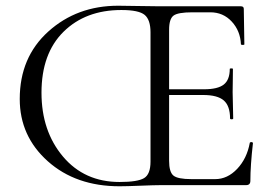

<svg xmlns="http://www.w3.org/2000/svg" viewBox="-20 -647 954 671"><path d="M853 -148Q853 -149 855.5 -150Q858 -151 861 -150Q864 -149 864 -147Q855 -68 855 -15Q855 0 840 0H542Q520 0 471 2Q422 4 398 4Q245 4 147 -83.5Q49 -171 49 -301Q49 -447 149 -537Q249 -627 393 -627Q412 -627 463.5 -626Q515 -625 539 -625H822Q832 -625 832 -616L834 -492Q834 -490 828.5 -490Q823 -490 822 -492Q820 -539 790 -571.5Q760 -604 715 -604H652Q602 -604 586.5 -592.5Q571 -581 571 -543V-335H693Q741 -335 762 -351.5Q783 -368 783 -406Q783 -408 788.5 -408Q794 -408 794 -406Q794 -384 793.5 -359.5Q793 -335 793 -325Q793 -310 794 -280Q795 -250 795 -233Q795 -230 789.5 -230Q784 -230 784 -233Q784 -277 762 -296Q740 -315 690 -315H571V-85Q571 -46 586 -33.5Q601 -21 649 -21H732Q775 -21 809 -57Q843 -93 853 -148ZM506 -82V-534Q506 -578 485.5 -595Q465 -612 404 -612Q279 -612 202 -536Q125 -460 125 -323Q125 -189 200 -100Q275 -11 398 -11Q461 -11 483.5 -24.5Q506 -38 506 -82Z"/></svg>

Font: Cormorant
Style: Regular
Weight: 400
Designer: Christian Thalmann (Catharsis Fonts)
Version: Version 1.000;PS 001.000;hotconv 1.0.70;makeotf.lib2.5.58329